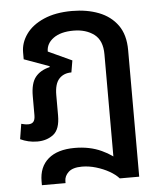

<svg xmlns="http://www.w3.org/2000/svg" viewBox="-54 -606 721 857"><g transform="rotate(-5 306.5 -177.5)"><path d="M99 204V187Q99 122 140.5 86.5Q182 51 259 51Q326 51 379 75.5Q432 100 455 130L428 140V-354Q428 -416 391.5 -443.5Q355 -471 299 -471Q242 -471 209.5 -447.5Q177 -424 177 -388L283 -339L274 -286Q239 -286 218.5 -263.5Q198 -241 198 -191V-100Q198 -38 168.5 -15Q139 8 96 8Q75 8 56 3.5Q37 -1 20 -9L31 -77Q38 -75 46.5 -73.5Q55 -72 62 -72Q78 -72 85.5 -81Q93 -90 93 -110V-195Q93 -253 115 -280.5Q137 -308 179 -318L180 -322L67 -363V-394Q67 -437 94 -475Q121 -513 173.5 -536Q226 -559 300 -559Q367 -559 420 -538.5Q473 -518 504 -475Q535 -432 535 -363V204H448Q432 186 405.5 171Q379 156 347 146.5Q315 137 284 137Q243 137 224 154.5Q205 172 205 195V204Z"/></g></svg>

Font: Noto Sans Thai Medium
Style: Regular
Weight: 500
Designer: Monotype Design Team
Foundry: Monotype Imaging Inc.
Version: Version 2.001